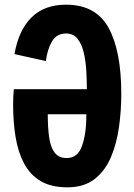

<svg xmlns="http://www.w3.org/2000/svg" viewBox="-20 -784 574 820"><path d="M268 16Q198 16 153 -11Q108 -38 82.5 -86.5Q57 -135 46.5 -199Q36 -263 36 -338Q36 -372 39 -403H351Q351 -441 348.5 -482.5Q346 -524 337.5 -560Q329 -596 311 -618.5Q293 -641 262 -641Q222 -641 202 -607Q182 -573 176 -523L42 -553Q59 -654 114 -709Q169 -764 262 -764Q389 -764 443.5 -665.5Q498 -567 498 -383Q498 -311 488 -240Q478 -169 453 -111Q428 -53 383 -18.5Q338 16 268 16ZM265 -109Q312 -109 330.5 -161.5Q349 -214 349 -296H184Q184 -239 190 -197Q196 -155 213.5 -132Q231 -109 265 -109Z"/></svg>

Font: Freeman
Style: Regular
Weight: 400
Designer: Vernon Adams, Aoife Mooney, Rodrigo Fuenzalida
Foundry: Rodrigo Fuenzalida
Version: Version 1.000; ttfautohint (v1.8.4.7-5d5b)